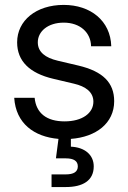

<svg xmlns="http://www.w3.org/2000/svg" viewBox="-20 -547 515 771"><path d="M187 204.1H244.1C312 204.1 356.4 178.7 356.4 121.1C356.4 75.2 320.8 44.4 264.6 42V10.7C365.2 3.4 438.5 -51.8 438.5 -140.6C438.5 -214.8 393.6 -260.3 294.9 -283.7L211.9 -303.2C162.1 -314.9 131.8 -337.9 131.8 -377C131.8 -420.9 172.4 -456.1 235.8 -456.1C302.2 -456.1 344.7 -416 345.7 -361.3H426.8C423.8 -463.9 343.3 -527.3 235.8 -527.3C125.5 -527.3 48.8 -464.8 48.8 -377C48.8 -301.8 98.6 -252.9 194.3 -230.5L277.3 -210.9C323.2 -200.2 355 -177.7 355 -138.7C355 -92.8 310.5 -59.6 239.3 -59.6C167 -59.6 125 -92.8 119.1 -154.3H37.1C43.5 -51.3 117.2 2.4 214.8 10.7L204.6 88.9H244.1C276.4 88.9 292.5 99.6 292.5 121.1C292.5 142.6 276.4 153.3 244.1 153.3H187Z"/></svg>

Font: Raveo Display Display
Style: Regular
Weight: 400
Designer: Jakub Foglar, Rasmus Andersson (Inter)
Foundry: Jakubfoglar.com
Version: Version 1.100;Glyphs 3.2.3 (3260)